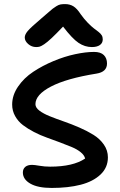

<svg xmlns="http://www.w3.org/2000/svg" viewBox="-20 -967 591 947"><path d="M158.2 -734.9Q136.2 -734.9 119.1 -749.8Q102.1 -764.6 102.1 -782.2Q102.1 -796.4 116.7 -814Q131.3 -831.5 186 -877.9Q198.2 -888.2 216.1 -903.8Q233.9 -919.4 240.2 -924.3Q246.6 -929.2 257.8 -936.3Q269 -943.4 278.3 -945.1Q287.6 -946.8 300.8 -946.8Q324.7 -946.8 342.3 -935.8Q359.9 -924.8 377.9 -897Q394.5 -873.5 412.6 -855Q430.7 -836.4 443.1 -827.1Q455.6 -817.9 466.1 -809.6Q476.6 -801.3 481.7 -793Q486.8 -784.7 486.8 -772.9Q486.8 -754.9 472.7 -744.9Q458.5 -734.9 433.1 -734.9Q398.4 -734.9 367.4 -755.6Q336.4 -776.4 291 -835.9Q257.3 -800.3 234.9 -779.3Q212.4 -758.3 198 -748.8Q183.6 -739.3 176 -737.1Q168.5 -734.9 158.2 -734.9ZM234.9 -40Q166.5 -40 129.6 -61.3Q92.8 -82.5 92.8 -116.2Q92.8 -133.8 104.5 -143.8Q116.2 -153.8 138.2 -153.8Q149.4 -153.8 174.8 -149.4Q200.2 -145 227.1 -145Q340.8 -145 399.9 -185.1Q396 -201.7 377.9 -216.3Q359.9 -231 334 -241.7Q308.1 -252.4 275.9 -264.6Q243.7 -276.9 211.2 -288.3Q178.7 -299.8 147.7 -315.9Q116.7 -332 93 -350.1Q69.3 -368.2 54.7 -394.3Q40 -420.4 40 -451.2Q40 -497.6 69.1 -540Q98.1 -582.5 143.8 -612.8Q189.5 -643.1 243.9 -665.8Q298.3 -688.5 350.6 -699.7Q402.8 -710.9 443.8 -710.9Q476.6 -710.9 492.2 -695.3Q507.8 -679.7 507.8 -653.8Q507.8 -612.3 456.1 -604Q307.6 -580.1 231.2 -540Q154.8 -500 154.8 -453.1Q154.8 -436 174.6 -421.1Q194.3 -406.2 225.8 -393.6Q257.3 -380.9 295.4 -367.7Q333.5 -354.5 371.6 -337.9Q409.7 -321.3 441.2 -301.8Q472.7 -282.2 492.4 -253.7Q512.2 -225.1 512.2 -190.9Q512.2 -140.6 475.8 -106.2Q439.5 -71.8 378.2 -55.9Q316.9 -40 234.9 -40Z"/></svg>

Font: Shantell Sans Irregular Bouncy
Style: Regular
Weight: 500
Designer: Stephen Nixon, Anya Danilova, Shantell Martin
Foundry: Arrow Type
Version: Version 1.006;[9816181b4]